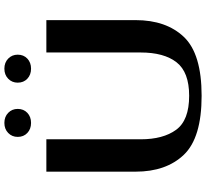

<svg xmlns="http://www.w3.org/2000/svg" viewBox="-52 -880 942 878"><g transform="rotate(-90 419.0 -441.0)"><path d="M73 -292V-700H221V-269Q221 -166 264.5 -106.5Q308 -47 420 -47Q528 -47 573 -104.5Q618 -162 618 -269V-700H766V-292Q766 -152 689 -71Q612 10 420 10Q228 10 150.5 -71Q73 -152 73 -292ZM232 -831Q232 -857 250 -874.5Q268 -892 296 -892Q324 -892 342 -874.5Q360 -857 360 -831Q360 -804 342 -787Q324 -770 296 -770Q268 -770 250 -787Q232 -804 232 -831ZM480 -831Q480 -857 498 -874.5Q516 -892 544 -892Q572 -892 590 -874.5Q608 -857 608 -831Q608 -804 590 -787Q572 -770 544 -770Q516 -770 498 -787Q480 -804 480 -831Z"/></g></svg>

Font: Fahkwang SemiBold
Style: Regular
Weight: 600
Designer: Suppakit Chalermlarp | Katatrad Co.,Ltd.
Foundry: Cadson Demak Co.,Ltd.
Version: Version 1.000; ttfautohint (v1.6)